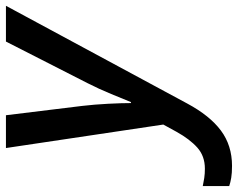

<svg xmlns="http://www.w3.org/2000/svg" viewBox="-182 -482 821 663"><g transform="rotate(-90 228.5 -150.5)"><path d="M-12.7 240.2Q-37.6 240.2 -53.7 237.5Q-69.8 234.9 -82.5 230.5V139.2Q-69.3 142.1 -54.7 144.3Q-40 146.5 -22.5 146.5Q21 146.5 50.3 120.4Q79.6 94.2 105 48.3L129.9 2.9L48.8 -540.5H162.1L194.3 -276.9Q199.2 -235.4 201.7 -187.3Q204.1 -139.2 204.1 -108.9H207.5Q217.3 -133.3 235.4 -177Q253.4 -220.7 272.9 -258.8L416.5 -540.5H540L202.6 85.4Q160.6 163.6 109.1 201.9Q57.6 240.2 -12.7 240.2Z"/></g></svg>

Font: Open Sans SemiBold
Style: Italic
Weight: 600
Italic angle: -12°
Designer: Monotype Design Team
Foundry: Monotype Imaging Inc.
Version: Version 3.003; ttfautohint (v1.8.4)